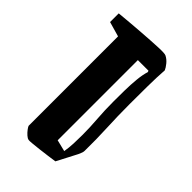

<svg xmlns="http://www.w3.org/2000/svg" viewBox="-195 -688 767 767"><g transform="rotate(45 188.5 -304.0)"><path d="M270 -615Q284 -608 295 -594.5Q306 -581 310 -571Q307 -529 306.5 -474.5Q306 -420 306 -376Q306 -309 309 -246Q312 -183 311 -117Q311 -108 302.5 -90.5Q294 -73 283 -53L258 -5Q244 -3 222.5 0Q201 3 179 5.5Q157 8 141 9.5Q125 11 122 10Q115 9 106 1Q97 -7 90 -16.5Q83 -26 82 -30V-535L19 -553V-602Q82 -608 137 -612Q192 -616 227.5 -617.5Q263 -619 270 -615ZM205 -71 254 -59Q258 -83 259 -107.5Q260 -132 260 -157Q260 -198 256.5 -243Q253 -288 253 -340Q253 -368 253.5 -401Q254 -434 257 -465Q260 -496 267 -518L265 -524H205Z"/></g></svg>

Font: Grenze Gotisch SemiBold
Style: Regular
Weight: 600
Designer: Renata Polastri
Foundry: Omnibus-Type
Version: Version 1.001